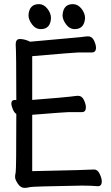

<svg xmlns="http://www.w3.org/2000/svg" viewBox="-20 -894 540 930"><path d="M98 16Q80 16 66.5 -4Q53 -24 53 -37Q53 -46 56 -59.5Q59 -73 59 -342Q49 -348 42 -365Q35 -382 35 -393Q35 -410 53 -410L59 -409Q59 -643 56 -679Q56 -705 76 -705Q100 -705 126 -692L369 -714Q399 -718 406 -718Q426 -718 435.5 -697.5Q445 -677 445 -663Q445 -640 425 -640H361Q346 -640 136 -622V-410Q300 -423 321 -426Q350 -430 358 -430Q377 -430 386.5 -409.5Q396 -389 396 -374Q396 -351 377 -351H313Q299 -351 136 -338V-65Q418 -71 436 -73Q453 -73 463 -51.5Q473 -30 473 -15Q473 8 454 8Q422 5 377 5Q133 9 123.5 12.5Q114 16 98 16ZM178 -753Q152 -753 135 -776Q118 -799 118 -820Q121 -874 169 -874Q192 -874 209.5 -852Q227 -830 227 -806Q224 -753 178 -753ZM342 -753Q317 -753 300 -776Q283 -799 283 -820Q286 -874 333 -874Q357 -874 374.5 -852Q392 -830 392 -806Q388 -753 342 -753Z"/></svg>

Font: LXGW WenKai Mono TC
Style: Bold
Weight: 700
Designer: LXGW / Fontworks Inc.
Foundry: LXGW / Fontworks Inc.
Version: Version 1.330